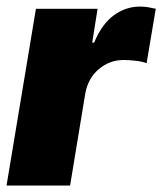

<svg xmlns="http://www.w3.org/2000/svg" viewBox="-28 -573 501 593"><path d="M-7.8 0 83 -545.9H273.4L256.8 -441.4H262.7Q287.1 -499.5 324 -526.1Q360.8 -552.7 404.3 -552.7Q417 -552.7 429 -550.8Q440.9 -548.8 453.1 -545.9L424.8 -377.9Q410.6 -383.3 389.9 -385.5Q369.1 -387.7 353.5 -387.7Q310.5 -387.7 277.1 -359.4Q243.7 -331.1 235.4 -284.2L188.5 0Z"/></svg>

Font: Inter Tight Black
Style: Italic
Weight: 900
Italic angle: -9.39999°
Designer: Rasmus Andersson
Foundry: rsms
Version: Version 3.004; ttfautohint (v1.8.4.7-5d5b)